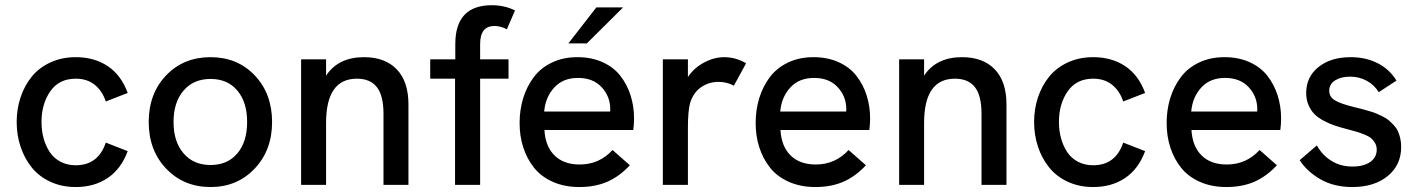

<svg xmlns="http://www.w3.org/2000/svg" viewBox="-20 -726 5567 754"><path d="M277.5 8.5Q222.5 8.5 177.8 -12.2Q133 -33 104.5 -68.5Q76 -104 60.8 -149.8Q45.5 -195.5 45.5 -247Q45.5 -298 60.8 -343.8Q76 -389.5 104.5 -424.8Q133 -460 177.8 -480.8Q222.5 -501.5 277.5 -501.5Q350.5 -501.5 403.2 -466.2Q456 -431 481.5 -361L395.5 -327.5Q381.5 -369.5 351.8 -393.2Q322 -417 277.5 -417Q212 -417 177.5 -367.5Q143 -318 143 -247Q143 -213 151.2 -183Q159.5 -153 175.2 -129Q191 -105 217.5 -91Q244 -77 277.5 -77Q365.5 -77 395.5 -166L481.5 -132.5Q456 -63 403.2 -27.2Q350.5 8.5 277.5 8.5Z M807 8.5Q701.5 8.5 632.8 -63.5Q564 -135.5 564 -247Q564 -358 632.2 -429.8Q700.5 -501.5 807 -501.5Q912.5 -501.5 980.5 -429.8Q1048.5 -358 1048.5 -247Q1048.5 -136 980 -63.8Q911.5 8.5 807 8.5ZM807 -78Q873.5 -78 912 -123.5Q950.5 -169 950.5 -247Q950.5 -325 912 -370.5Q873.5 -416 807 -416Q740 -416 700.8 -370.2Q661.5 -324.5 661.5 -247Q661.5 -169.5 700.8 -123.8Q740 -78 807 -78Z M1162.5 0V-493H1260.5V-429Q1308.5 -501.5 1409.5 -501.5Q1492 -501.5 1538 -453.8Q1584 -406 1584 -316V0H1486V-280Q1486 -350 1460.2 -383.5Q1434.5 -417 1381.5 -417Q1260.5 -417 1260.5 -243V0Z M1767 0V-417H1669.5V-493H1768V-553Q1768 -705.5 1911.5 -705.5Q1961.5 -705.5 2002.5 -685L1970.5 -611Q1945.5 -624 1922 -624Q1865.5 -624 1865.5 -553V-493H1977V-417H1865.5V0Z M2255.5 8.5Q2197 8.5 2151.2 -11.8Q2105.5 -32 2077.5 -67Q2049.5 -102 2035 -146.8Q2020.5 -191.5 2020.5 -243Q2020.5 -294.5 2034.5 -340.2Q2048.5 -386 2075.8 -422.5Q2103 -459 2147.2 -480.2Q2191.5 -501.5 2247.5 -501.5Q2303 -501.5 2346.5 -481.8Q2390 -462 2416.2 -428.2Q2442.5 -394.5 2456.2 -351.8Q2470 -309 2470 -260.5Q2470 -239 2467 -215.5H2118Q2121.5 -151.5 2157.5 -115.8Q2193.5 -80 2256.5 -80Q2333.5 -80 2385.5 -137L2453.5 -77Q2412.5 -33 2364.8 -12.2Q2317 8.5 2255.5 8.5ZM2117 -288H2376L2376.5 -297Q2376.5 -347 2342.8 -383.5Q2309 -420 2250 -420Q2191 -420 2156.5 -382.2Q2122 -344.5 2117 -288ZM2212 -555.5 2322 -697H2427L2284.5 -555.5Z M2583 0V-493H2681.5V-423.5Q2705.5 -459.5 2745 -480.5Q2784.5 -501.5 2824 -501.5Q2869 -501.5 2910 -477.5L2862 -389.5Q2834.5 -404.5 2801.5 -404.5Q2764.5 -404.5 2734.2 -384.2Q2704 -364 2690.5 -323Q2681.5 -291.5 2681.5 -224.5V0Z M3182.5 8.5Q3124 8.5 3078.2 -11.8Q3032.5 -32 3004.5 -67Q2976.5 -102 2962 -146.8Q2947.5 -191.5 2947.5 -243Q2947.5 -294.5 2961.5 -340.2Q2975.5 -386 3002.8 -422.5Q3030 -459 3074.2 -480.2Q3118.5 -501.5 3174.5 -501.5Q3230 -501.5 3273.5 -481.8Q3317 -462 3343.2 -428.2Q3369.5 -394.5 3383.2 -351.8Q3397 -309 3397 -260.5Q3397 -239 3394 -215.5H3045Q3048.5 -151.5 3084.5 -115.8Q3120.5 -80 3183.5 -80Q3260.5 -80 3312.5 -137L3380.5 -77Q3339.5 -33 3291.8 -12.2Q3244 8.5 3182.5 8.5ZM3044 -288H3303L3303.5 -297Q3303.5 -347 3269.8 -383.5Q3236 -420 3177 -420Q3118 -420 3083.5 -382.2Q3049 -344.5 3044 -288Z M3511 0V-493H3609V-429Q3657 -501.5 3758 -501.5Q3840.5 -501.5 3886.5 -453.8Q3932.5 -406 3932.5 -316V0H3834.5V-280Q3834.5 -350 3808.8 -383.5Q3783 -417 3730 -417Q3609 -417 3609 -243V0Z M4273 8.5Q4218 8.5 4173.2 -12.2Q4128.5 -33 4100 -68.5Q4071.5 -104 4056.2 -149.8Q4041 -195.5 4041 -247Q4041 -298 4056.2 -343.8Q4071.5 -389.5 4100 -424.8Q4128.5 -460 4173.2 -480.8Q4218 -501.5 4273 -501.5Q4346 -501.5 4398.8 -466.2Q4451.5 -431 4477 -361L4391 -327.5Q4377 -369.5 4347.2 -393.2Q4317.5 -417 4273 -417Q4207.5 -417 4173 -367.5Q4138.5 -318 4138.5 -247Q4138.5 -213 4146.8 -183Q4155 -153 4170.8 -129Q4186.5 -105 4213 -91Q4239.5 -77 4273 -77Q4361 -77 4391 -166L4477 -132.5Q4451.5 -63 4398.8 -27.2Q4346 8.5 4273 8.5Z M4796.5 8.5Q4738 8.5 4692.2 -11.8Q4646.5 -32 4618.5 -67Q4590.5 -102 4576 -146.8Q4561.5 -191.5 4561.5 -243Q4561.5 -294.5 4575.5 -340.2Q4589.5 -386 4616.8 -422.5Q4644 -459 4688.2 -480.2Q4732.5 -501.5 4788.5 -501.5Q4844 -501.5 4887.5 -481.8Q4931 -462 4957.2 -428.2Q4983.5 -394.5 4997.2 -351.8Q5011 -309 5011 -260.5Q5011 -239 5008 -215.5H4659Q4662.5 -151.5 4698.5 -115.8Q4734.5 -80 4797.5 -80Q4874.5 -80 4926.5 -137L4994.5 -77Q4953.5 -33 4905.8 -12.2Q4858 8.5 4796.5 8.5ZM4658 -288H4917L4917.5 -297Q4917.5 -347 4883.8 -383.5Q4850 -420 4791 -420Q4732 -420 4697.5 -382.2Q4663 -344.5 4658 -288Z M5290.5 8.5Q5218.5 8.5 5165.5 -22Q5112.5 -52.5 5084 -97L5151.5 -155Q5171.5 -118 5207.5 -95Q5243.5 -72 5291.5 -72Q5335.5 -72 5361 -90Q5386.5 -108 5386.5 -138.5Q5386.5 -153 5379.8 -164.5Q5373 -176 5364.5 -183.2Q5356 -190.5 5338 -197.8Q5320 -205 5308 -208.5Q5296 -212 5271.5 -218.5Q5243 -226 5223 -232.5Q5203 -239 5180 -251Q5157 -263 5142.8 -277Q5128.5 -291 5119 -312.5Q5109.5 -334 5109.5 -360.5Q5109.5 -424 5157.8 -462.8Q5206 -501.5 5284.5 -501.5Q5343.5 -501.5 5390.2 -477.8Q5437 -454 5464 -409.5L5394.5 -364Q5376.5 -393 5347 -409Q5317.5 -425 5281.5 -425Q5246 -425 5223 -410.2Q5200 -395.5 5200 -370Q5200 -345.5 5222.8 -331.8Q5245.5 -318 5299.5 -305Q5318 -300.5 5327.8 -298Q5337.5 -295.5 5355.5 -290.2Q5373.5 -285 5383.8 -280.8Q5394 -276.5 5409.2 -269Q5424.5 -261.5 5433.5 -253.8Q5442.5 -246 5453 -235Q5463.5 -224 5469.2 -211.8Q5475 -199.5 5478.8 -183.5Q5482.5 -167.5 5482.5 -149Q5482.5 -78 5429.8 -34.8Q5377 8.5 5290.5 8.5Z"/></svg>

Font: HK Grotesk Medium
Style: Regular
Weight: 500
Designer: Alfredo Marco Pradil
Foundry: Hanken Design Co.
Version: Version 3.001;FEAKit 1.0